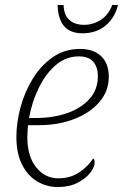

<svg xmlns="http://www.w3.org/2000/svg" viewBox="-20 -743 495 773"><path d="M213 10Q167 10 129 -13Q91 -36 68.5 -81Q46 -126 46 -192Q46 -249 62.5 -310.5Q79 -372 111.5 -425.5Q144 -479 192 -512.5Q240 -546 302 -546Q357 -546 387.5 -516.5Q418 -487 418 -434Q418 -376 380 -332Q342 -288 278 -263.5Q214 -239 136 -239H93Q92 -232 91 -217.5Q90 -203 90 -191Q90 -114 125.5 -69.5Q161 -25 215 -25Q262 -25 298 -48.5Q334 -72 355 -105Q361 -101 361 -90Q361 -70 343 -47Q325 -24 292 -7Q259 10 213 10ZM125 -268Q195 -268 251.5 -288Q308 -308 341 -345.5Q374 -383 374 -436Q374 -473 355.5 -494.5Q337 -516 297 -516Q245 -516 204 -480.5Q163 -445 135.5 -388Q108 -331 97 -268ZM312 -609Q262 -609 237.5 -638.5Q213 -668 212 -723H236Q237 -683 259 -663Q281 -643 318 -643Q354 -643 385 -662.5Q416 -682 432 -723H455Q443 -672 405.5 -640.5Q368 -609 312 -609Z"/></svg>

Font: Noto Serif ExtraLight
Style: Italic
Weight: 200
Italic angle: -12°
Designer: Monotype Design Team
Foundry: Monotype Imaging Inc.
Version: Version 2.014; ttfautohint (v1.8.4.7-5d5b)